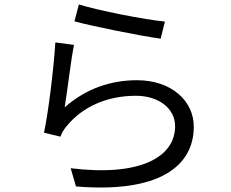

<svg xmlns="http://www.w3.org/2000/svg" viewBox="-20 -804 1040 864"><path d="M335 -784 315 -708C391 -687 608 -643 703 -630L722 -707C634 -715 421 -757 335 -784ZM313 -602 229 -613C223 -508 198 -298 178 -207L252 -189C258 -205 267 -222 282 -239C352 -323 460 -373 592 -373C694 -373 768 -316 768 -236C768 -99 614 -8 298 -47L322 35C694 66 852 -55 852 -234C852 -351 750 -443 597 -443C477 -443 367 -405 271 -321C282 -385 299 -534 313 -602Z"/></svg>

Font: Noto Sans KR
Style: Regular
Weight: 400
Designer: Ryoko NISHIZUKA 西塚涼子 (kana, bopomofo & ideographs); Paul D. Hunt (Latin, Greek & Cyrillic); Sandoll Communications 산돌커뮤니
Foundry: Adobe
Version: Version 2.004;hotconv 1.0.118;makeotfexe 2.5.65603